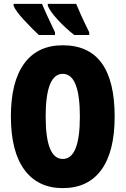

<svg xmlns="http://www.w3.org/2000/svg" viewBox="-20 -958 648 988"><path d="M50 -938V-928Q60 -902 104.5 -854Q149 -806 180 -778H263V-792Q237 -846 220.5 -882.5Q204 -919 196 -938ZM226 -938V-928Q238 -899 277.5 -856Q317 -813 362 -778H439V-792Q412 -847 395.5 -883.5Q379 -920 372 -938ZM303 -725Q173 -725 104.5 -631Q36 -537 36 -359Q36 -179 105.5 -84.5Q175 10 303 10Q433 10 501.5 -84Q570 -178 570 -358Q570 -725 303 -725ZM303 -578Q391 -578 391 -358Q391 -140 303 -140Q215 -140 215 -358Q215 -578 303 -578Z"/></svg>

Font: Noto Sans Display Condensed Black
Style: Regular
Weight: 900
Width: 3
Designer: Monotype Design team
Foundry: Monotype Imaging Inc.
Version: 1.000